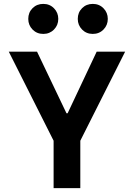

<svg xmlns="http://www.w3.org/2000/svg" viewBox="-20 -965 684 985"><path d="M170 -700 321 -384H327L476 -700H622L392 -243V0H255V-243L25 -700ZM401 -923Q423 -945 456 -945Q489 -945 511 -922.5Q533 -900 533 -868Q533 -836 511 -813.5Q489 -791 456 -791Q423 -791 401 -813.5Q379 -836 379 -868Q379 -901 401 -923ZM147 -923Q169 -945 202 -945Q235 -945 257 -922.5Q279 -900 279 -868Q279 -836 257 -813.5Q235 -791 202 -791Q169 -791 147 -813.5Q125 -836 125 -868Q125 -901 147 -923Z"/></svg>

Font: Lopes Sans
Style: Bold
Weight: 700
Designer: Gabriel Lam, Diego Maldonado
Foundry: TypeRant, Foresti Design
Version: Version 4.000